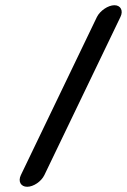

<svg xmlns="http://www.w3.org/2000/svg" viewBox="-20 -692 486 735"><path d="M351 -627 60 -22C48 3 60 23 84 23C108 23 138 3 150 -22L441 -627C453 -651 442 -672 418 -672C394 -672 363 -651 351 -627Z"/></svg>

Font: Electronic
Style: BlkUltIt
Weight: 900
Version: Version 1.011